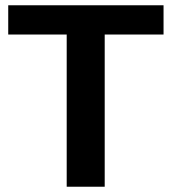

<svg xmlns="http://www.w3.org/2000/svg" viewBox="-20 -708 651 728"><path d="M600.1 -577.1H377V0H232.9V-577.1H11.2V-688H600.1Z"/></svg>

Font: Libra Sans Modern
Style: Bold
Weight: 700
Foundry: Stefan Peev, Context Ltd
Version: Version 1.000